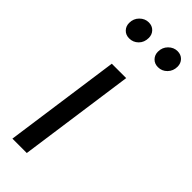

<svg xmlns="http://www.w3.org/2000/svg" viewBox="-252 -792 821 821"><g transform="rotate(45 158.5 -382.0)"><path d="M122 0H35L109 -527H196ZM38 -703Q38 -729 55.5 -746.5Q73 -764 96 -764Q117 -764 130 -750.5Q143 -737 143 -717Q143 -690 126 -673Q109 -656 85 -656Q64 -656 51 -669.5Q38 -683 38 -703ZM212 -703Q212 -729 229.5 -746.5Q247 -764 270 -764Q291 -764 304 -750.5Q317 -737 317 -717Q317 -691 300 -673.5Q283 -656 259 -656Q238 -656 225 -669.5Q212 -683 212 -703Z"/></g></svg>

Font: Fira Sans Compressed
Style: Italic
Weight: 400
Width: 1
Italic angle: -8°
Designer: bBox Type GmbH & Carrois Corporate GbR & Edenspiekermann AG
Foundry: bBox Type GmbH & Carrois Corporate GbR & Edenspiekermann AG
Version: Version 4.301